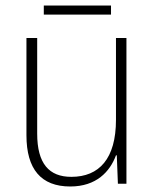

<svg xmlns="http://www.w3.org/2000/svg" viewBox="-20 -667 562 697"><path d="M383 -647H139V-614H383ZM439 -529H401V-232C401 -91 340 -25 239 -25C158 -25 115 -73 115 -182V-529H76V-176C76 -53 129 10 235 10C330 10 379 -44 401 -103H404L408 0H439Z"/></svg>

Font: Noto Sans Devanagari UI SemiCondensed ExtraLight
Style: Regular
Weight: 200
Width: 4
Designer: Jelle Bosma - Monotype Design Team
Foundry: Monotype Imaging Inc.
Version: Version 2.004